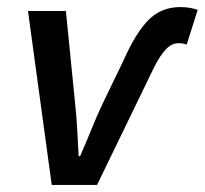

<svg xmlns="http://www.w3.org/2000/svg" viewBox="-20 -522 578 542"><path d="M126 0 59 -491H166L192 -230Q196 -194 198 -156Q200 -118 202 -81H206Q222 -117 237.5 -155.5Q253 -194 270 -230L328 -350Q363 -429 399 -465.5Q435 -502 489 -502Q506 -502 518 -499.5Q530 -497 538 -494L507 -396Q502 -398 496.5 -399Q491 -400 483 -400Q465 -400 448.5 -383Q432 -366 414 -330L254 0Z"/></svg>

Font: Source Sans 3 SemiBold
Style: Italic
Weight: 600
Italic angle: -11°
Designer: Paul D. Hunt
Foundry: Adobe
Version: Version 3.046;hotconv 1.0.118;makeotfexe 2.5.65603